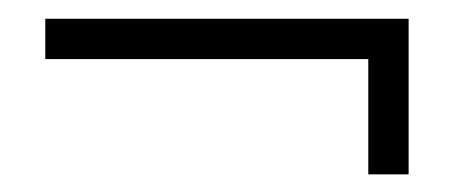

<svg xmlns="http://www.w3.org/2000/svg" viewBox="-20 -328 494 209"><path d="M380.9 -138.2V-263.7H29.3V-307.6H424.8V-138.2Z"/></svg>

Font: Surma
Style: Regular
Weight: 400
Designer: Sue Lloyd-Williams
Foundry: Sylheti Translation And Research
Version: Version 3.000